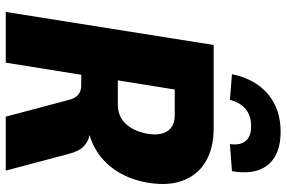

<svg xmlns="http://www.w3.org/2000/svg" viewBox="-180 -792 972 651"><g transform="rotate(90 305.5 -466.0)"><path d="M20 0 132 -705H414Q483 -705 529 -677Q575 -649 593.5 -596Q612 -543 596 -466Q583 -409 554 -368Q525 -327 483.5 -303.5Q442 -280 389 -275L401 -285L437 -284Q458 -281 475.5 -264.5Q493 -248 502 -211L558 0H375L318 -215Q314 -230 307 -239Q300 -248 290 -252Q280 -256 267 -256H233L192 0ZM252 -380H334Q372 -380 397 -404.5Q422 -429 432 -475Q441 -522 424.5 -547.5Q408 -573 370 -573H283ZM318 -760 231 -767Q248 -847 299 -889.5Q350 -932 426 -932Q477 -932 510 -913Q543 -894 556 -857.5Q569 -821 560 -767L468 -760Q473 -795 457.5 -813.5Q442 -832 407 -832Q372 -832 349.5 -813.5Q327 -795 318 -760Z"/></g></svg>

Font: Nunito Sans 10pt Condensed Black
Style: Italic
Weight: 900
Width: 3
Italic angle: -9°
Designer: Vernon Adams
Foundry: Vernon Adams
Version: Version 3.101;gftools[0.9.27]